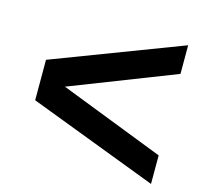

<svg xmlns="http://www.w3.org/2000/svg" viewBox="-84 -691 753 721"><g transform="rotate(15 292.0 -330.5)"><path d="M60.5 -252V-409.2L562 -600.1V-488.8L155.3 -330.1L562 -171.9V-61Z"/></g></svg>

Font: Liberation Sans
Style: Bold Italic
Weight: 700
Italic angle: -12°
Designer: Steve Matteson
Foundry: Ascender Corporation
Version: Version 2.1.5